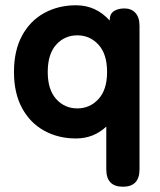

<svg xmlns="http://www.w3.org/2000/svg" viewBox="-20 -514 607 728"><path d="M446 194Q383 194 383 128V-34Q335 11 268 11Q201 11 147.5 -18.5Q94 -48 63.5 -104.5Q33 -161 33 -241Q33 -322 63.5 -378.5Q94 -435 147.5 -464.5Q201 -494 268 -494Q344 -494 396 -436V-438Q396 -461 411.5 -471.5Q427 -482 452 -482Q478 -482 493.5 -465Q509 -448 509 -416V128Q509 194 446 194ZM273 -103Q321 -103 353.5 -138.5Q386 -174 386 -241Q386 -309 353.5 -344.5Q321 -380 273 -380Q225 -380 193 -344.5Q161 -309 161 -241Q161 -174 193 -138.5Q225 -103 273 -103Z"/></svg>

Font: Zen Maru Gothic Black
Style: Regular
Weight: 900
Designer: Yoshimichi Ohira
Foundry: Positype
Version: Version 1.001